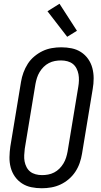

<svg xmlns="http://www.w3.org/2000/svg" viewBox="-20 -995 540 1023"><path d="M203 8Q174 8 147 2.5Q120 -3 97.5 -17.5Q75 -32 59.5 -54Q44 -76 37 -102.5Q30 -129 30.5 -157.5Q31 -186 35 -214L92 -559Q96 -584 105 -608.5Q114 -633 128 -655Q142 -677 163 -694.5Q184 -712 207 -723Q230 -734 255.5 -738.5Q281 -743 306 -743Q335 -743 362 -737.5Q389 -732 411.5 -717.5Q434 -703 449.5 -681Q465 -659 472 -632.5Q479 -606 479 -577.5Q479 -549 474 -521L417 -176Q413 -151 404.5 -126.5Q396 -102 381.5 -80Q367 -58 346.5 -40.5Q326 -23 302.5 -12Q279 -1 253.5 3.5Q228 8 203 8ZM204 -62Q220 -62 236.5 -65Q253 -68 268.5 -76Q284 -84 296.5 -96.5Q309 -109 318 -124Q327 -139 332 -155Q337 -171 340 -187L397 -532Q400 -549 400.5 -566.5Q401 -584 398 -600Q395 -616 387.5 -630.5Q380 -645 368 -654.5Q356 -664 339.5 -668.5Q323 -673 305 -673Q289 -673 272.5 -670Q256 -667 240.5 -659Q225 -651 212.5 -638.5Q200 -626 191 -611Q182 -596 177 -580Q172 -564 169 -548L112 -203Q110 -186 109 -168.5Q108 -151 111 -135Q114 -119 121.5 -104.5Q129 -90 141 -80.5Q153 -71 169.5 -66.5Q186 -62 204 -62ZM338 -799 233 -935 297 -975 390 -831Z"/></svg>

Font: Iosevka Term Curly
Style: Italic
Weight: 400
Italic angle: -9°
Designer: Belleve Invis
Foundry: Belleve Invis
Version: Version 32.3.0